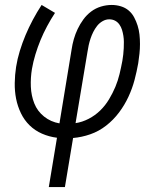

<svg xmlns="http://www.w3.org/2000/svg" viewBox="-20 -550 640 775"><path d="M177 205 210 6Q178 2 149.5 -10.5Q121 -23 99.5 -44Q78 -65 64.5 -93Q51 -121 45 -151.5Q39 -182 39.5 -215Q40 -248 45 -280Q50 -312 60 -344.5Q70 -377 83 -408Q96 -439 112.5 -470Q129 -501 148 -530L202 -498Q185 -472 170 -444Q155 -416 143.5 -388Q132 -360 123 -330.5Q114 -301 109 -272Q103 -236 104.5 -200Q106 -164 118.5 -132.5Q131 -101 158 -79.5Q185 -58 220 -52L269 -350Q272 -371 278 -392Q284 -413 293.5 -433Q303 -453 316.5 -471.5Q330 -490 348 -503.5Q366 -517 387.5 -523.5Q409 -530 431 -530Q450 -530 468 -524.5Q486 -519 499.5 -507.5Q513 -496 521.5 -480Q530 -464 535.5 -446.5Q541 -429 543 -410.5Q545 -392 545 -372.5Q545 -353 543 -334Q541 -315 538 -295Q532 -261 523 -227Q514 -193 498.5 -159.5Q483 -126 460.5 -96Q438 -66 408.5 -43Q379 -20 344.5 -8Q310 4 275 7L242 205ZM285 -53Q312 -57 338 -70.5Q364 -84 384.5 -104Q405 -124 420 -149Q435 -174 445.5 -199Q456 -224 462.5 -251Q469 -278 474 -305Q476 -317 477.5 -330Q479 -343 479.5 -355.5Q480 -368 480 -380.5Q480 -393 478 -405.5Q476 -418 472.5 -429.5Q469 -441 462 -451Q455 -461 444.5 -466.5Q434 -472 421 -472Q407 -472 394 -464.5Q381 -457 372 -445.5Q363 -434 356.5 -421Q350 -408 345.5 -394.5Q341 -381 338 -367.5Q335 -354 333 -340Z"/></svg>

Font: Iosevka Slab Light Extended
Style: Italic
Weight: 300
Width: 7
Italic angle: -9°
Monospace: yes
Designer: Belleve Invis
Foundry: Belleve Invis
Version: Version 11.1.0; ttfautohint (v1.8.3)